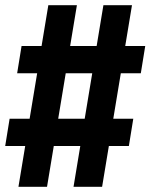

<svg xmlns="http://www.w3.org/2000/svg" viewBox="-35 -737 579 739"><path d="M36 -18 62 -175H-15L2 -280H79L108 -455H31L48 -560H125L151 -717H261L235 -560H337L363 -717H473L447 -560H524L507 -455H430L401 -280H478L461 -175H384L358 -18H248L274 -175H172L146 -18ZM291 -280 320 -455H218L189 -280Z"/></svg>

Font: Iosevka Extrabold Oblique
Style: Regular
Weight: 800
Italic angle: -9°
Monospace: yes
Designer: Belleve Invis
Foundry: Belleve Invis
Version: Version 32.5.0; ttfautohint (v1.8.4)